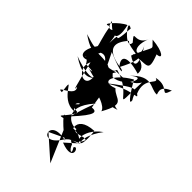

<svg xmlns="http://www.w3.org/2000/svg" viewBox="-165 -1047 1307 1307"><g transform="rotate(-45 488.0 -394.0)"><path d="M105 -328C46 -175 178 -236 132 -255C84 -221 93 -261 140 -276C171 -350 303 -413 312 -233C102 -205 186 -309 351 -183C259 -314 123 -268 225 -231C245 -251 189 -330 235 -328C222 -373 282 -507 446 -362C475 -345 448 -367 265 -420C399 -295 417 -313 413 -358C635 -396 467 -368 525 -223C527 -291 607 -318 506 -428C510 -401 481 -302 440 -294C599 -204 563 -288 619 -337C576 -451 677 -419 750 -290C635 -223 602 -191 643 -198C704 -241 771 -188 572 -440C711 -258 662 -157 697 -207C818 -257 844 -139 863 -193C889 -74 780 -86 879 -54C854 -112 832 -124 788 -107C781 -167 868 -215 746 -330C845 -221 663 -290 659 -404C753 -503 648 -312 774 -237C465 -250 662 -207 715 -417C618 -478 564 -421 776 -529C705 -363 735 -376 742 -408C745 -423 761 -636 912 -500C869 -464 905 -291 796 -300C839 -445 797 -471 740 -420C921 -323 903 -396 864 -417C895 -305 838 -248 980 -302C983 -243 1023 -279 1032 -392C970 -338 1027 -345 852 -419C787 -326 873 -341 976 -412C866 -334 857 -483 1028 -408C907 -447 1008 -548 921 -473C837 -476 1029 -635 980 -551C763 -565 965 -580 808 -584C989 -598 798 -651 926 -678C798 -556 919 -567 981 -583C960 -636 853 -732 892 -661C711 -634 692 -567 743 -734C637 -585 715 -558 782 -588C647 -711 567 -667 644 -569C602 -676 666 -633 592 -594C600 -439 509 -458 591 -674C461 -477 612 -472 699 -410C666 -530 704 -406 704 -599C792 -506 561 -450 587 -566C540 -401 560 -398 620 -509C438 -447 513 -637 624 -582C431 -536 394 -525 442 -529C384 -479 344 -653 342 -576C520 -600 294 -562 310 -423C363 -511 410 -366 330 -478C325 -405 287 -343 407 -368C237 -407 202 -534 230 -424C294 -521 150 -378 123 -325C180 -529 -51 -447 125 -338C169 -302 156 -292 176 -245C178 -256 247 -270 214 -405L-56 -289L86 -449L186 -238Z"/></g></svg>

Font: CISF Camouflage Kit
Style: Mdz
Weight: 400
Designer: Robert Jablonski, Jasper
Foundry: Cannot Into Space Fonts
Version: Version 1.270